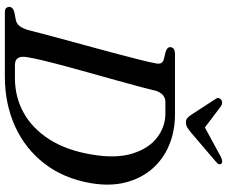

<svg xmlns="http://www.w3.org/2000/svg" viewBox="-92 -842 934 790"><g transform="rotate(90 375.0 -447.0)"><path d="M8.5 -18Q8.5 -34 32.5 -39.5L61.5 -45Q75 -47.5 84.8 -57.8Q94.5 -68 103.5 -95Q109.5 -120.5 120.8 -162.5Q132 -204.5 146 -256.2Q160 -308 175 -362.5Q190 -417 203.2 -467.5Q216.5 -518 226.5 -558Q236.5 -598 240.5 -620Q247.5 -649 222 -654.5L195.5 -661Q174 -667 174 -680Q174 -700 204 -700H449.5Q519.5 -700 577.5 -675.8Q635.5 -651.5 675 -605.8Q714.5 -560 730.8 -496.2Q747 -432.5 733.5 -353Q714 -241 652.5 -162Q591 -83 498.8 -41.5Q406.5 0 295 0H31.5Q18 0 13.2 -5.2Q8.5 -10.5 8.5 -18ZM302 -41.5Q380 -41.5 444.8 -77.8Q509.5 -114 554 -184Q598.5 -254 615.5 -355.5Q633 -456 612 -524Q591 -592 546.2 -626.2Q501.5 -660.5 447.5 -660.5H399.5Q366 -660.5 353 -619.5Q348 -597 337 -556Q326 -515 311.8 -463.5Q297.5 -412 282 -356.8Q266.5 -301.5 252.5 -249.5Q238.5 -197.5 228.5 -156Q218.5 -114.5 215 -90.5Q207 -41.5 247 -41.5ZM526 -766.5Q514 -756.5 504.8 -750.8Q495.5 -745 484 -745Q472 -745 465.8 -750.8Q459.5 -756.5 452.5 -766.5L386.5 -868Q381.5 -875 384 -881.2Q386.5 -887.5 391.5 -891Q404 -898.5 418 -888.5L504.5 -823L625 -888.5Q645.5 -898.5 653.5 -891Q657 -887.5 655.5 -881.2Q654 -875 645 -868Z"/></g></svg>

Font: Fraunces 9pt
Style: Italic
Weight: 400
Italic angle: -16°
Version: Version 1.000;[b76b70a41]